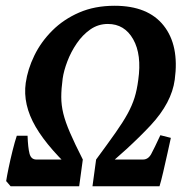

<svg xmlns="http://www.w3.org/2000/svg" viewBox="-20 -650 662 670"><path d="M589.8 -372.1Q579.1 -291.5 505.6 -212.6Q432.1 -133.8 311.5 -34.7L315.4 -93.3Q356.4 -148.9 383.1 -186.8Q409.7 -224.6 425.3 -253.2Q440.9 -281.7 449.5 -309.1Q458 -336.4 462.4 -370.6Q475.1 -459.5 444.8 -512.9Q414.6 -566.4 356.4 -566.4Q322.8 -566.4 295.4 -547.4Q268.1 -528.3 247.8 -498.5Q227.5 -468.8 215.1 -436Q202.6 -403.3 198.7 -376Q193.8 -339.8 193.8 -311.5Q193.8 -283.2 200.9 -253.9Q208 -224.6 224.4 -186.8Q240.7 -148.9 269 -93.3L255.9 -34.7Q149.9 -129.4 104.5 -207.3Q59.1 -285.2 69.8 -360.8Q76.7 -408.7 99.9 -456.3Q123 -503.9 162.4 -543.2Q201.7 -582.5 256.1 -606.2Q310.5 -629.9 379.9 -629.9Q496.6 -629.9 551.3 -560.5Q606 -491.2 589.8 -372.1ZM576.2 -168.9Q572.3 -149.9 564.7 -116.5Q557.1 -83 549.6 -50Q542 -17.1 536.6 0H302.7L315.4 -93.3H479Q497.1 -93.3 507.6 -112.5Q518.1 -131.8 539.6 -178.2ZM256.3 0H17.1L1.5 -18.1Q3.9 -34.2 10 -63.7Q16.1 -93.3 23.9 -124.5Q31.7 -155.8 38.6 -176.3H76.2Q77.6 -134.8 83 -114Q88.4 -93.3 106.9 -93.3H269Z"/></svg>

Font: Gentium Book Plus
Style: Bold Italic
Weight: 700
Italic angle: -8°
Designer: Victor Gaultney, Annie Olsen, Iska Routamaa, Becca Hirsbrunner
Foundry: SIL International
Version: Version 6.101